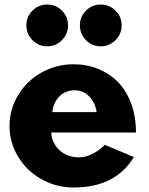

<svg xmlns="http://www.w3.org/2000/svg" viewBox="-20 -811 658 846"><path d="M123 -634Q96.2 -661.1 96.2 -699.2Q96.2 -737.3 123 -764.2Q149.9 -791 188 -791Q226.1 -791 252.9 -764.2Q279.8 -737.3 279.8 -699.2Q279.8 -661.1 252.9 -634Q226.1 -606.9 188 -606.9Q149.9 -606.9 123 -634ZM358.9 -634Q332 -661.1 332 -699.2Q332 -737.3 358.9 -764.2Q385.7 -791 423.8 -791Q461.9 -791 489 -764.2Q516.1 -737.3 516.1 -699.2Q516.1 -661.1 489 -634Q461.9 -606.9 423.8 -606.9Q385.7 -606.9 358.9 -634ZM22 -255.9Q22 -329.6 60.1 -392.3Q98.1 -455.1 163.1 -491.5Q228 -527.8 304.2 -527.8Q362.8 -527.8 412.8 -507.3Q462.9 -486.8 500 -449.2Q537.1 -411.6 558.1 -354.2Q579.1 -296.9 579.1 -227.1H206.1Q206.1 -205.6 215.8 -185.3Q225.6 -165 241.9 -149.4Q258.3 -133.8 281.7 -125.5Q305.2 -117.2 330.6 -117.7Q356 -118.2 385.5 -132.1Q415 -146 441.9 -172.9L569.8 -119.1Q489.7 15.1 304.2 15.1Q228 15.1 163.1 -21.2Q98.1 -57.6 60.1 -120.1Q22 -182.6 22 -255.9ZM210.9 -316.9H405.8Q399.9 -358.4 373.5 -385.7Q347.2 -413.1 309.1 -413.1Q266.1 -413.1 239.7 -384Q213.4 -355 210.9 -316.9Z"/></svg>

Font: Hussar Preview
Style: Bold
Weight: 700
Foundry: Cannot Into Space Fonts, PlusOne Fonts
Version: Version 2.29RC2 "Millennial"